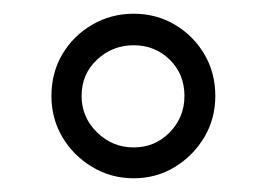

<svg xmlns="http://www.w3.org/2000/svg" viewBox="-20 -820 390 280"><path d="M175 -560Q142 -560 114.5 -576.5Q87 -593 71 -620Q55 -647 55 -680Q55 -714 71 -741Q87 -768 114.5 -784Q142 -800 175 -800Q208 -800 235 -784Q262 -768 278 -741Q294 -714 294 -680Q294 -647 278 -620Q262 -593 235 -576.5Q208 -560 175 -560ZM175 -605Q206 -605 227.5 -627Q249 -649 249 -680Q249 -712 227.5 -733Q206 -754 175 -754Q144 -754 121.5 -733Q99 -712 99 -680Q99 -649 121.5 -627Q144 -605 175 -605Z"/></svg>

Font: Zen Kurenaido
Style: ARC
Weight: 400
Designer: Yoshimichi Ohira
Foundry: Positype
Version: Version 1.001